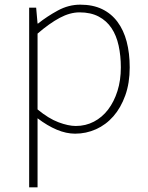

<svg xmlns="http://www.w3.org/2000/svg" viewBox="-20 -560 635 823"><path d="M141 -91Q188 -52 230.5 -36Q273 -20 305 -20Q347 -20 382.5 -38.5Q418 -57 443.5 -90.5Q469 -124 483.5 -170Q498 -216 498 -271Q498 -321 488.5 -364.5Q479 -408 458 -439.5Q437 -471 403 -489Q369 -507 321 -507Q280 -507 236 -483.5Q192 -460 141 -416ZM105 -527H135L141 -459H143Q182 -490 228 -515Q274 -540 324 -540Q378 -540 417.5 -521Q457 -502 483.5 -466.5Q510 -431 523 -381.5Q536 -332 536 -271Q536 -204 517 -151Q498 -98 466 -61.5Q434 -25 391.5 -6Q349 13 302 13Q264 13 223.5 -4Q183 -21 141 -53V243H105Z"/></svg>

Font: SpoqaHanSans
Style: Thin
Weight: 250
Designer: [Spoqa Han Sans] Dong-huui Kim \uAE40 \uB3D9 \uD718   [Noto Sans] Ryoko NISHIZUKA \u897F \u585A \u6DBC \u5B50  (kana & i
Foundry: Spoqa (http://bi.spoqa.com)
Version: Version 1.004;PS 1.004;hotconv 1.0.82;makeotf.lib2.5.63406